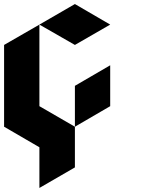

<svg xmlns="http://www.w3.org/2000/svg" viewBox="-20 -720 733 940"><path d="M172.9 -599.6Q231.4 -566.4 346.7 -500Q404.3 -533.2 519.5 -599.6Q461.9 -633.8 346.7 -700.2Q289.1 -667 172.9 -599.6ZM172.9 -599.6Q172.9 -466.8 172.9 -200.2Q231.4 -167 346.7 -99.6Q346.7 -33.2 346.7 99.6Q289.1 132.8 172.9 200.2Q172.9 133.8 172.9 1Q115.2 -32.2 0 -99.6Q0 -233.4 0 -500Q57.6 -533.2 172.9 -599.6ZM346.7 -299.8Q404.3 -333 519.5 -400.4Q519.5 -333 519.5 -200.2Q461.9 -167 346.7 -99.6Q346.7 -167 346.7 -299.8Z"/></svg>

Font: DreiFraktur
Style: Regular
Weight: 400
Designer: JayCobs
Version: Version 1.2